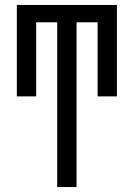

<svg xmlns="http://www.w3.org/2000/svg" viewBox="-20 -540 540 775"><path d="M211 215V-450H126V-151H48V-520H452V-151H374V-450H289V215Z"/></svg>

Font: Iosevka www.saffi
Style: Regular
Weight: 400
Monospace: yes
Designer: Belleve Invis
Foundry: Belleve Invis
Version: Version 22.0.2; ttfautohint (v1.8.3)